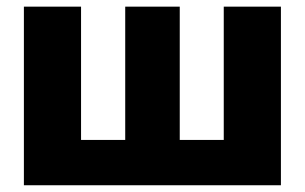

<svg xmlns="http://www.w3.org/2000/svg" viewBox="-20 -549 903 569"><path d="M50.8 -529.3H220.2V-134.3H351.1V-529.3H512.7V-134.3H643.1V-529.3H812.5V0H50.8Z"/></svg>

Font: Inter 24pt ExtraBold
Style: Regular
Weight: 800
Designer: Rasmus Andersson
Foundry: rsms
Version: Version 4.001;git-66647c0bb